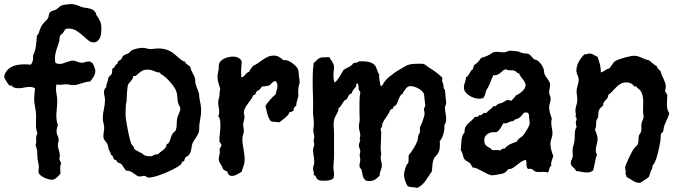

<svg xmlns="http://www.w3.org/2000/svg" viewBox="-20 -836 3339 943"><path d="M438 -627.9Q425.3 -627.9 412.8 -638.4Q400.4 -648.9 386 -661.9Q371.6 -674.8 354.7 -685.3Q337.9 -695.8 315.9 -695.8Q305.2 -695.8 301.3 -692.1Q297.4 -688.5 293 -680.2Q290 -673.3 283.2 -668.7Q276.4 -664.1 273.9 -657.2Q272.5 -651.9 272.5 -646Q272.5 -640.1 271 -633.8Q268.1 -623 264.4 -613Q260.7 -603 257.6 -592.8Q254.4 -582.5 252.2 -572Q250 -561.5 250 -549.8Q250 -543.9 250.5 -538.6Q251 -533.2 252 -527.8Q260.7 -522 272 -522Q280.8 -522 288.8 -524.4Q296.9 -526.9 304.9 -530Q313 -533.2 321.5 -535.6Q330.1 -538.1 338.9 -538.1Q349.6 -538.1 359.6 -533Q369.6 -527.8 380.9 -527.8Q390.1 -527.8 398.4 -531Q406.7 -534.2 416 -534.2Q424.3 -534.2 432.1 -527.8Q434.1 -526.9 437 -521.7Q439.9 -516.6 442.4 -510Q444.8 -503.4 446.5 -497.1Q448.2 -490.7 448.2 -487.8Q448.2 -472.7 439.9 -459.2Q431.6 -445.8 421.9 -435.1H419.9Q409.7 -435.1 399.7 -432.4Q389.6 -429.7 379.9 -426.5Q370.1 -423.3 360.4 -420.7Q350.6 -418 339.8 -418Q331.1 -418 322 -419.9Q313 -421.9 304.2 -421.9Q293 -421.9 281 -419.9Q269 -418 257.8 -421.9Q254.9 -413.1 254.9 -402.8Q254.9 -387.2 258.1 -371.3Q261.2 -355.5 261.2 -339.8Q261.2 -321.3 259 -303Q256.8 -284.7 256.8 -266.1Q256.8 -254.9 258.5 -243.7Q260.3 -232.4 264.2 -222.2Q261.7 -213.9 259.8 -206.1Q257.8 -198.2 257.8 -189Q257.8 -179.2 262.9 -169.9Q268.1 -160.6 268.1 -149.9Q268.1 -143.1 266.1 -137Q264.2 -130.9 264.2 -125Q264.2 -111.3 269 -98.4Q273.9 -85.4 273.9 -71.8Q273.9 -64.5 271 -57.1Q273.4 -51.8 275.1 -45.7Q276.9 -39.6 280.8 -35.2Q274.9 -21.5 275.9 -9Q276.9 3.4 276.9 17.1Q272.9 21 268.6 26.1Q264.2 31.2 258.8 35.9Q253.4 40.5 247.6 43.7Q241.7 46.9 235.8 46.9Q228.5 46.9 217.3 43.9Q206.1 41 195.3 35.6Q184.6 30.3 176.8 22.9Q168.9 15.6 168.9 6.8Q168.9 1.5 169.9 -4.2Q170.9 -9.8 170.9 -15.1Q170.9 -25.4 168.2 -35.9Q165.5 -46.4 164.1 -57.1Q163.1 -68.4 163.3 -79.6Q163.6 -90.8 161.1 -102.1Q160.2 -107.9 157.5 -113.8Q154.8 -119.6 154.8 -125Q154.8 -128.9 156.5 -131.6Q158.2 -134.3 158.2 -138.2Q158.2 -142.6 157.7 -147Q157.2 -151.4 157.2 -155.8Q157.2 -162.1 158.7 -168.5Q160.2 -174.8 164.1 -180.2Q156.2 -201.2 156.7 -223.1Q157.2 -245.1 157.2 -267.1Q157.2 -278.8 155.8 -289.3Q154.3 -299.8 152.6 -309.3Q150.9 -318.8 149.4 -327.9Q147.9 -336.9 147.9 -346.2Q147.9 -360.4 149.4 -374Q150.9 -387.7 151.9 -401.9Q141.1 -409.2 127 -409.2Q112.8 -409.2 98.9 -406Q85 -402.8 70.8 -402.8Q63.5 -402.8 56.2 -404.3Q48.8 -405.8 42 -409.2L39.1 -415Q36.6 -416 34.9 -415.5Q33.2 -415 30.8 -415Q26.9 -415 22.2 -420.4Q17.6 -425.8 13.4 -433.1Q9.3 -440.4 5.6 -447.3Q2 -454.1 0 -457Q2.9 -475.1 12.5 -487.3Q22 -499.5 35.4 -506.8Q48.8 -514.2 65.2 -517.1Q81.5 -520 98.1 -520Q105.5 -520 113.5 -519.8Q121.6 -519.5 128.9 -518.1Q133.8 -520.5 136.7 -526.1Q139.6 -531.7 141.1 -538.6Q142.6 -545.4 142.6 -552.2Q142.6 -559.1 142.1 -564Q153.3 -585 156.5 -610.8Q159.7 -636.7 161.1 -660.2Q168 -667 170.9 -675.5Q173.8 -684.1 176.8 -692.9Q181.6 -706.1 187.3 -713.9Q192.9 -721.7 198 -727.1Q203.1 -732.4 207.8 -736.8Q212.4 -741.2 215.8 -747.1Q217.8 -750.5 218.5 -754.6Q219.2 -758.8 220 -762.7Q220.7 -766.6 221.9 -770Q223.1 -773.4 226.1 -775.9Q231.9 -782.2 240 -783.7Q248 -785.2 254.9 -789.1Q261.2 -792.5 264.9 -795.9Q268.6 -799.3 271.7 -802.2Q274.9 -805.2 279.5 -807.6Q284.2 -810.1 293 -812Q302.7 -813.5 311.8 -814.7Q320.8 -815.9 330.1 -815.9Q338.9 -815.9 346.7 -814Q354.5 -812 362.1 -809.1Q369.6 -806.2 377.2 -803.2Q384.8 -800.3 393.1 -798.8Q400.4 -797.9 408.2 -796.6Q416 -795.4 423.3 -793.2Q430.7 -791 437 -787.1Q443.4 -783.2 448.2 -775.9Q451.2 -772.9 451.7 -768.3Q452.1 -763.7 455.1 -759.8Q466.3 -744.1 472.2 -730.5Q478 -716.8 478 -695.8Q478 -685.5 476.8 -673.6Q475.6 -661.6 471.4 -651.4Q467.3 -641.1 459.5 -634.5Q451.7 -627.9 438 -627.9Z M967.8 -294.9Q967.8 -276.9 965.1 -262Q962.4 -247.1 960 -230Q958.5 -219.2 958.7 -209Q959 -198.7 956.5 -188Q954.1 -179.7 949.7 -172.1Q945.3 -164.6 940.4 -157.2Q935.5 -149.9 930.9 -142.3Q926.3 -134.8 923.8 -127Q921.9 -120.6 921.1 -113.8Q920.4 -106.9 918.9 -100.1Q917.5 -93.3 915 -86.9Q912.6 -80.6 907.7 -75.2Q904.8 -71.3 900.1 -69.1Q895.5 -66.9 891.6 -63Q887.7 -58.6 886.7 -53Q885.7 -47.4 882.8 -43H876Q873.5 -40.5 873 -37.1Q872.6 -33.7 869.6 -29.8Q863.8 -23.9 852.1 -16.6Q840.3 -9.3 825.7 -2Q811 5.4 794.4 12.2Q777.8 19 762.5 24.4Q747.1 29.8 733.6 33Q720.2 36.1 711.9 36.1Q705.6 36.1 702.9 34.9Q700.2 33.7 698.7 32Q697.3 30.3 695.8 29.1Q694.3 27.8 689.9 27.8Q683.6 27.8 677.7 29.3Q671.9 30.8 666 30.8Q658.2 30.8 651.6 26.1Q645 21.5 637.7 16.1Q630.4 10.7 621.1 6.1Q611.8 1.5 598.6 2Q596.7 -0.5 593.5 -5.1Q590.3 -9.8 587.2 -14.6Q584 -19.5 580.8 -23.7Q577.6 -27.8 575.7 -29.8Q571.8 -33.7 566.7 -34.9Q561.5 -36.1 556.6 -40Q554.2 -41.5 553.5 -44.4Q552.7 -47.4 549.8 -49.8Q547.4 -51.3 544.9 -51Q542.5 -50.8 541 -53.2Q539.1 -54.7 537.8 -58.1Q536.6 -61.5 535.2 -65.2Q533.7 -68.8 531.5 -71.8Q529.3 -74.7 524.9 -75.2Q524.9 -82.5 521 -88.6Q517.1 -94.7 514.6 -101.1Q512.2 -107.9 511.5 -114.5Q510.7 -121.1 507.8 -127Q505.4 -132.8 502 -137.2Q498.5 -141.6 495.4 -145.5Q492.2 -149.4 490 -154.5Q487.8 -159.7 487.8 -167Q487.8 -177.7 489.7 -188Q491.7 -198.2 491.7 -209Q491.7 -220.2 488.3 -231.4Q484.9 -242.7 484.9 -254.9Q484.9 -277.8 490.2 -300Q495.6 -322.3 495.6 -345.2Q495.6 -355 493.2 -364Q490.7 -373 490.7 -382.8Q490.7 -389.6 493.2 -396.5Q495.6 -403.3 502 -408.2Q502.9 -409.7 502.4 -411.6Q502 -413.6 502 -415Q502 -416.5 503.4 -420.9Q504.9 -425.3 506.6 -430.4Q508.3 -435.5 509.8 -440.9Q511.2 -446.3 511.7 -449.2Q512.2 -454.1 513.9 -457Q515.6 -460 518.3 -462.2Q521 -464.4 523.4 -466.6Q525.9 -468.8 527.8 -472.2Q531.7 -479 530.8 -486.6Q529.8 -494.1 533.7 -501L541 -503.9Q544.4 -511.7 546.4 -514.6Q548.3 -517.6 549.8 -518.8Q551.3 -520 552.7 -520.5Q554.2 -521 556.6 -523.9Q558.1 -525.4 558.1 -528.1Q558.1 -530.8 559.6 -533.2Q562 -537.1 567.4 -539.6Q572.8 -542 575.7 -545.9Q578.6 -549.8 580.3 -554.4Q582 -559.1 585.9 -562Q590.3 -566.4 598.1 -568.8Q606 -571.3 611.8 -575.2Q617.2 -579.1 620.8 -583.7Q624.5 -588.4 630.9 -590.8Q634.3 -592.3 640.6 -594.2Q647 -596.2 654.1 -597.7Q661.1 -599.1 667.5 -600.1Q673.8 -601.1 677.7 -601.1Q689 -601.1 699.5 -598.1Q710 -595.2 720.7 -595.2Q730 -595.2 738.3 -596.7Q746.6 -598.1 754.9 -598.1Q775.9 -598.1 791.3 -594Q806.6 -589.8 818.1 -583.3Q829.6 -576.7 838.6 -568.8Q847.7 -561 855.5 -554Q863.3 -546.9 871.1 -541Q878.9 -535.2 888.7 -533.2Q891.6 -523.9 899.7 -519Q907.7 -514.2 914.6 -507.8Q915.5 -500 918.5 -493.2Q921.4 -486.3 924.8 -479.7Q928.2 -473.1 931.6 -466.8Q935.1 -460.4 937 -453.1Q939.5 -445.3 939 -438Q938.5 -430.7 940.9 -423.8Q943.8 -412.1 948.7 -401.1Q953.6 -390.1 956.5 -378.9Q958.5 -371.6 958.5 -364.3Q958.5 -356.9 960 -350.1Q962.9 -335 965.3 -322.8Q967.8 -310.5 967.8 -294.9ZM865.7 -300.8Q865.7 -307.6 862.5 -312.7Q859.4 -317.9 856.9 -324.2Q851.6 -338.4 851.3 -354.2Q851.1 -370.1 846.7 -384.8Q843.8 -395 835 -408.2Q826.2 -421.4 814.9 -434.1Q803.7 -446.8 791.7 -457.3Q779.8 -467.8 770 -472.2L765.6 -479Q762.7 -480.5 758.3 -480.5Q753.9 -480.5 750 -481.9Q738.8 -485.8 728.5 -490Q718.3 -494.1 705.6 -494.1Q689 -494.1 679.7 -489Q670.4 -483.9 663.6 -477.8Q656.7 -471.7 650.4 -466.6Q644 -461.4 633.8 -461.9Q633.8 -454.1 630.6 -448.5Q627.4 -442.9 623 -438Q618.7 -433.1 614.3 -428.2Q609.9 -423.3 607.9 -417Q606.9 -413.1 605.7 -402.3Q604.5 -391.6 603.5 -378.7Q602.5 -365.7 602.1 -354Q601.6 -342.3 601.6 -336.9Q601.6 -334.5 600.6 -332Q599.6 -329.6 598.6 -327.1Q597.7 -313 597.2 -298.6Q596.7 -284.2 596.7 -270Q596.7 -264.6 598.1 -253.7Q599.6 -242.7 602.1 -228.8Q604.5 -214.8 607.4 -199.5Q610.4 -184.1 613.5 -170.4Q616.7 -156.7 619.6 -145.8Q622.6 -134.8 625 -129.9Q627.4 -124.5 630.9 -121.6Q634.3 -118.7 636.7 -113.8Q638.2 -111.3 638.2 -108.9Q638.2 -106.4 640.6 -104Q645.5 -98.6 652.6 -95.7Q659.7 -92.8 666 -87.9Q673.8 -85.9 677.2 -82.8Q680.7 -79.6 684.8 -76.4Q689 -73.2 696 -71Q703.1 -68.8 718.8 -68.8Q726.6 -68.8 728.8 -70.8Q731 -72.8 736.8 -75.2Q742.2 -77.6 747.6 -77.6Q752.9 -77.6 756.8 -79.1Q765.1 -87.9 776.6 -95.7Q788.1 -103.5 794.9 -113.8Q797.4 -117.2 796.9 -120.6Q796.4 -124 798.8 -127Q800.3 -129.4 803.2 -129.9Q806.2 -130.4 807.6 -132.8Q814.5 -142.6 817.6 -155.5Q820.8 -168.5 827.6 -179.2Q830.6 -184.6 835.9 -188.2Q841.3 -191.9 843.8 -198.2Q845.7 -203.6 846.7 -210.4Q847.7 -217.3 847.9 -224.6Q848.1 -231.9 848.4 -239.3Q848.6 -246.6 849.6 -252.9Q850.6 -258.3 853.3 -264.9Q856 -271.5 858.6 -278.1Q861.3 -284.7 863.5 -290.8Q865.7 -296.9 865.7 -300.8Z M1451.7 -435.1Q1451.7 -425.8 1448.5 -417Q1445.3 -408.2 1445.3 -398.9Q1444.3 -391.6 1444.8 -384Q1445.3 -376.5 1445.3 -369.1Q1445.3 -363.3 1443.4 -356Q1441.4 -348.6 1439.2 -341.6Q1437 -334.5 1435.8 -328.4Q1434.6 -322.3 1435.5 -317.9Q1428.7 -312.5 1425 -307.4Q1421.4 -302.2 1422.4 -293Q1416.5 -290.5 1413.3 -287.8Q1410.2 -285.2 1403.3 -286.1Q1399.4 -277.3 1393.6 -270.5Q1387.7 -263.7 1380.6 -257.8Q1373.5 -252 1366 -246.3Q1358.4 -240.7 1351.6 -234.9Q1340.8 -237.3 1330.6 -237.3Q1320.3 -237.3 1309.6 -241.2Q1298.3 -256.3 1293.2 -276.6Q1288.1 -296.9 1283.7 -314.9Q1285.2 -318.8 1291.5 -327.4Q1297.9 -335.9 1305.9 -345.2Q1314 -354.5 1321.3 -361.8Q1328.6 -369.1 1332.5 -370.1Q1335 -381.3 1338.9 -392.1Q1342.8 -402.8 1342.8 -415Q1342.8 -429.2 1332.5 -438Q1321.3 -435.5 1314.9 -428Q1308.6 -420.4 1300.3 -415Q1292 -415 1285.6 -413.1Q1279.3 -411.1 1271.5 -412.1Q1266.6 -411.1 1264.2 -408Q1261.7 -404.8 1259.3 -401.4Q1256.8 -397.9 1252.9 -394.5Q1249 -391.1 1241.7 -389.2Q1241.2 -388.2 1240 -385.7Q1238.8 -383.3 1237.1 -380.4Q1235.4 -377.4 1234.1 -374.5Q1232.9 -371.6 1232.4 -370.1H1225.6Q1221.7 -364.7 1219.5 -358.9Q1217.3 -353 1212.4 -347.2Q1208 -340.8 1202.1 -333.3Q1196.3 -325.7 1190.7 -317.4Q1185.1 -309.1 1181.4 -300.5Q1177.7 -292 1177.7 -283.2Q1177.7 -277.8 1179.2 -273.2Q1180.7 -268.6 1180.7 -264.2Q1180.7 -253.4 1177.5 -242.9Q1174.3 -232.4 1174.3 -222.2Q1174.3 -215.3 1176 -208.5Q1177.7 -201.7 1177.7 -194.8Q1177.7 -184.6 1174.1 -174.8Q1170.4 -165 1170.4 -153.8Q1170.4 -141.1 1172.1 -128.7Q1173.8 -116.2 1176 -103.5Q1178.2 -90.8 1179.9 -77.9Q1181.6 -64.9 1181.6 -51.8Q1181.6 -35.2 1176.5 -22Q1171.4 -8.8 1167.5 6.8Q1157.7 13.7 1144.3 20.8Q1130.9 27.8 1118.7 27.8Q1108.9 27.8 1103.5 22Q1098.1 16.1 1096.7 6.8Q1084.5 2.4 1074.7 -5.9Q1074.2 -12.2 1071 -17.6Q1067.9 -22.9 1064.2 -28.3Q1060.5 -33.7 1057.6 -39.8Q1054.7 -45.9 1054.7 -54.2Q1054.7 -63 1057.1 -72Q1059.6 -81.1 1059.6 -90.8Q1059.6 -94.2 1059.1 -96.9Q1058.6 -99.6 1058.6 -102.1Q1058.6 -105.5 1060.1 -107.9Q1061.5 -110.4 1063 -112.5Q1064.5 -114.7 1065.9 -117.2Q1067.4 -119.6 1067.4 -124Q1067.4 -127 1065.9 -129.2Q1064.5 -131.3 1062.5 -133.5Q1060.5 -135.7 1059.1 -138.4Q1057.6 -141.1 1057.6 -145Q1057.6 -164.6 1060.1 -183.3Q1062.5 -202.1 1062.5 -222.2Q1062.5 -233.9 1060.8 -245.6Q1059.1 -257.3 1051.8 -267.1Q1054.7 -271 1055.7 -275.6Q1056.6 -280.3 1056.6 -285.2Q1056.6 -296.9 1054.2 -308.8Q1051.8 -320.8 1051.8 -333Q1051.8 -344.2 1055.2 -354Q1058.6 -363.8 1058.6 -380.9Q1058.6 -385.7 1060.1 -390.1Q1061.5 -394.5 1061.5 -398.9Q1061.5 -400.9 1059.6 -406.7Q1057.6 -412.6 1054.9 -420.9Q1052.2 -429.2 1050.3 -439.2Q1048.3 -449.2 1048.3 -460Q1048.3 -470.7 1051.5 -482.7Q1054.7 -494.6 1054.7 -512.2Q1054.7 -524.4 1061.8 -533.2Q1068.8 -542 1079.6 -547.4Q1090.3 -552.7 1102.3 -555.4Q1114.3 -558.1 1124.5 -558.1Q1138.2 -558.1 1149.9 -552.5Q1161.6 -546.9 1167.5 -534.2Q1166.5 -519 1165 -503.7Q1163.6 -488.3 1164.6 -473.1V-457Q1171.9 -457 1176.5 -460.7Q1181.2 -464.4 1184.8 -469Q1188.5 -473.6 1192.6 -477.8Q1196.8 -481.9 1203.6 -482.9Q1206.5 -491.2 1211.9 -498.3Q1217.3 -505.4 1222.7 -512.2Q1236.3 -518.1 1248 -526.6Q1259.8 -535.2 1271.5 -543.2Q1283.2 -551.3 1296.1 -557.1Q1309.1 -563 1325.7 -563Q1339.4 -563 1350.3 -556.6Q1361.3 -550.3 1370.6 -541H1375.5Q1389.6 -541 1402.3 -534.4Q1415 -527.8 1425.3 -518.1Q1434.6 -509.8 1439 -503.7Q1443.4 -497.6 1445.1 -491.2Q1446.8 -484.9 1447 -476.8Q1447.3 -468.8 1448.7 -457Q1449.7 -451.2 1450.7 -445.8Q1451.7 -440.4 1451.7 -435.1Z M2171.4 -252Q2171.4 -243.7 2169.7 -236.3Q2168 -229 2162.6 -222.2V-210.9Q2162.6 -192.9 2156.7 -174.6Q2150.9 -156.2 2139.6 -142.1Q2140.6 -137.7 2140.6 -133.3Q2140.6 -128.9 2140.6 -125Q2140.6 -106.9 2137.2 -96.7Q2133.8 -86.4 2128.9 -79.8Q2124 -73.2 2118.9 -68.1Q2113.8 -63 2110.4 -55.2Q2104.5 -41 2103.8 -24.7Q2103 -8.3 2100.6 6.8Q2092.3 17.6 2085.2 29.3Q2078.1 41 2070.1 52Q2062 63 2052.2 72Q2042.5 81.1 2029.3 86.9Q2023.9 85 2017.8 84.5Q2011.7 84 2005.1 83.5Q1998.5 83 1992.4 81.8Q1986.3 80.6 1981.4 77.1Q1974.1 64.5 1969.2 50.3Q1964.4 36.1 1964.4 21Q1964.4 16.6 1965.8 9.5Q1967.3 2.4 1969.5 -5.1Q1971.7 -12.7 1974.1 -19.3Q1976.6 -25.9 1978.5 -28.8Q1980 -31.2 1981.7 -31.5Q1983.4 -31.7 1984.4 -35.2Q1985.8 -38.6 1986.3 -43.7Q1986.8 -48.8 1986.8 -54.2Q1986.8 -59.6 1986.8 -64.7Q1986.8 -69.8 1987.3 -74.2Q1991.7 -78.6 1998.3 -87.6Q2004.9 -96.7 2011 -106.9Q2017.1 -117.2 2022.2 -126.7Q2027.3 -136.2 2029.3 -142.1Q2031.2 -147 2032 -152.8Q2032.7 -158.7 2033.4 -164.1Q2034.2 -169.4 2036.1 -174.6Q2038.1 -179.7 2042.5 -184.1V-212.9Q2043.9 -213.4 2046.1 -217.8Q2048.3 -222.2 2051 -228.5Q2053.7 -234.9 2056.2 -242.7Q2058.6 -250.5 2060.8 -257.3Q2063 -264.2 2064.2 -269.5Q2065.4 -274.9 2065.4 -276.9Q2065.4 -283.2 2064 -288.6Q2062.5 -293.9 2062.5 -299.8Q2062.5 -305.2 2065.4 -309.3Q2068.4 -313.5 2068.4 -318.8Q2068.4 -320.8 2067.4 -329.3Q2066.4 -337.9 2065.4 -347.7Q2064.5 -357.4 2063.5 -365.2Q2062.5 -373 2062.5 -374Q2059.1 -382.8 2051.3 -389.9Q2043.5 -397 2033.7 -402.1Q2023.9 -407.2 2013.7 -410.2Q2003.4 -413.1 1994.6 -413.1Q1988.3 -413.1 1983.2 -409.7Q1978 -406.2 1973.6 -401.1Q1969.2 -396 1965.6 -390.1Q1961.9 -384.3 1958.5 -379.9V-374H1952.6Q1946.3 -366.7 1942.6 -359.4Q1939 -352.1 1936.5 -345.5Q1934.1 -338.9 1931.9 -332.8Q1929.7 -326.7 1926.3 -321.8Q1923.8 -318.8 1918.7 -315.9Q1913.6 -313 1910.6 -310.1V-303.2Q1907.2 -300.8 1903.8 -300.3Q1900.4 -299.8 1897.5 -296.9L1891.6 -284.2Q1883.8 -270 1874 -256.6Q1864.3 -243.2 1858.4 -229Q1856.9 -225.1 1857.4 -220.9Q1857.9 -216.8 1855.5 -212.9Q1854 -209 1851.8 -207.3Q1849.6 -205.6 1849.6 -201.2Q1849.6 -196.3 1851.1 -192.4Q1852.5 -188.5 1852.5 -184.1Q1852.5 -165.5 1851.1 -146.5Q1849.6 -127.4 1849.6 -108.9Q1849.6 -100.6 1851.1 -92.5Q1852.5 -84.5 1852.5 -77.1Q1849.6 -71.3 1849.6 -64Q1849.6 -54.2 1852.5 -43.9Q1855.5 -33.7 1855.5 -22.9Q1855.5 -16.6 1853.5 -10.5Q1851.6 -4.4 1849.6 1.5Q1847.7 7.3 1845.9 13.4Q1844.2 19.5 1845.2 25.9Q1833.5 38.1 1822.3 45.7Q1811 53.2 1792.5 53.2Q1788.6 53.2 1785.4 52.5Q1782.2 51.8 1778.3 51.8Q1770.5 46.4 1766.8 39.8Q1763.2 33.2 1761.5 26.1Q1759.8 19 1758.8 11.7Q1757.8 4.4 1755.4 -2.9Q1754.4 -4.9 1752.9 -6.3Q1751.5 -7.8 1749.8 -9.5Q1748 -11.2 1746.8 -14.2Q1745.6 -17.1 1745.6 -22.9Q1745.6 -30.8 1747.6 -37.6Q1749.5 -44.4 1749.5 -51.8Q1749.5 -57.1 1748 -62.5Q1746.6 -67.9 1746.6 -74.2Q1746.6 -78.6 1748 -83Q1749.5 -87.4 1749.5 -91.8Q1749.5 -99.6 1746.1 -106.9Q1742.7 -114.3 1742.7 -122.1Q1742.7 -129.4 1745.4 -135.3Q1748 -141.1 1749.5 -147.9Q1746.6 -150.9 1746.6 -154.8Q1746.6 -158.7 1748 -162.6Q1749.5 -166.5 1749.5 -170.9Q1749.5 -181.6 1746.1 -192.1Q1742.7 -202.6 1742.7 -213.9Q1742.7 -223.1 1744.6 -232.4Q1746.6 -241.7 1746.6 -251Q1745.6 -264.6 1745.6 -278.1Q1745.6 -291.5 1745.6 -305.2Q1745.6 -319.3 1745.6 -333Q1745.6 -346.7 1746.6 -360.8Q1746.6 -366.2 1748 -371.3Q1749.5 -376.5 1749.5 -381.8Q1749.5 -385.7 1747.3 -388.2Q1745.1 -390.6 1742.7 -393.1Q1740.2 -401.4 1741 -409.9Q1741.7 -418.5 1736.3 -425.8H1732.4Q1729.5 -425.8 1729.5 -420.7Q1729.5 -415.5 1729.5 -413.1Q1727.1 -408.2 1723.6 -404.3Q1720.2 -400.4 1717 -396.5Q1713.9 -392.6 1710.9 -387.9Q1708 -383.3 1707.5 -377Q1701.7 -376.5 1698 -373.3Q1694.3 -370.1 1691.9 -365.7Q1689.5 -361.3 1687.3 -356.4Q1685.1 -351.6 1681.6 -348.1Q1679.2 -345.7 1676.5 -345Q1673.8 -344.2 1671.4 -341.8Q1664.1 -333 1658.2 -322.3Q1652.3 -311.5 1642.6 -303.2Q1642.6 -295.4 1639.6 -288.3Q1636.7 -281.2 1632.8 -274.2Q1628.9 -267.1 1625.2 -260Q1621.6 -252.9 1620.6 -245.1Q1617.2 -229.5 1618.9 -212.6Q1620.6 -195.8 1620.6 -180.2V-71.8Q1620.6 -56.6 1619.1 -42Q1617.7 -27.3 1617.7 -13.2Q1617.7 -3.9 1619.1 4.4Q1620.6 12.7 1620.6 22Q1620.6 30.3 1617.7 39.1Q1609.4 47.4 1595.5 49.6Q1581.5 51.8 1570.3 51.8Q1552.2 51.8 1545.4 48.3Q1538.6 44.9 1535.6 40.3Q1532.7 35.6 1530.8 30.8Q1528.8 25.9 1520.5 22.9Q1520.5 21.5 1521 19.5Q1521.5 17.6 1521.5 16.1Q1521.5 9.8 1519.5 4.4Q1517.6 -1 1517.6 -6.8Q1517.6 -16.1 1520.5 -23.4Q1523.4 -30.8 1523.4 -40Q1523.4 -55.2 1520.5 -70.1Q1517.6 -85 1517.6 -100.1Q1517.6 -107.4 1520.5 -114Q1523.4 -120.6 1523.4 -127.9Q1523.4 -132.3 1522 -136.5Q1520.5 -140.6 1520.5 -145Q1520.5 -149.4 1522 -153.8Q1523.4 -158.2 1523.4 -162.1Q1523.4 -170.9 1521 -179Q1518.6 -187 1518.6 -195.8Q1518.6 -203.6 1520 -210.9Q1521.5 -218.3 1521.5 -226.1Q1521.5 -244.1 1519 -261.5Q1516.6 -278.8 1517.6 -296.9Q1518.6 -333.5 1517.1 -369.1Q1515.6 -404.8 1515.6 -440.9Q1515.6 -462.4 1516.6 -483.6Q1517.6 -504.9 1520.5 -525.9Q1532.2 -536.6 1538.1 -542.5Q1543.9 -548.3 1549.8 -551Q1555.7 -553.7 1564.2 -554.2Q1572.8 -554.7 1590.3 -555.2H1597.7Q1600.6 -549.3 1604.5 -543.7Q1608.4 -538.1 1612.1 -532.2Q1615.7 -526.4 1618.2 -520.3Q1620.6 -514.2 1620.6 -506.8Q1620.6 -498 1619.1 -489Q1617.7 -480 1617.7 -471.2Q1617.7 -461.4 1618.4 -451.2Q1619.1 -440.9 1623.5 -432.1H1625.5Q1627.4 -432.1 1633.8 -439.9Q1640.1 -447.8 1646.7 -458Q1653.3 -468.3 1658.9 -477.8Q1664.6 -487.3 1665.5 -490.2Q1668.5 -493.7 1673.8 -496.6Q1679.2 -499.5 1685.3 -502.7Q1691.4 -505.9 1697.3 -509Q1703.1 -512.2 1707.5 -516.1Q1710 -518.6 1711.7 -521Q1713.4 -523.4 1716.3 -525.9Q1719.7 -527.3 1723.4 -527.6Q1727.1 -527.8 1730.5 -528.3Q1733.9 -528.8 1737.1 -530.3Q1740.2 -531.7 1742.7 -535.2Q1752.9 -534.7 1763.4 -534.7Q1773.9 -534.7 1784.2 -533.2Q1794.4 -531.7 1803.7 -527.8Q1813 -523.9 1820.3 -516.1Q1824.7 -511.7 1827.1 -505.9Q1829.6 -500 1831.5 -493.9Q1833.5 -487.8 1835.9 -481.9Q1838.4 -476.1 1842.3 -471.2V-459Q1842.3 -446.8 1845.2 -435.5Q1848.1 -424.3 1849.6 -413.1Q1854 -413.6 1856.7 -416Q1859.4 -418.5 1861.1 -421.9Q1862.8 -425.3 1864.5 -429Q1866.2 -432.6 1868.7 -435.1Q1879.4 -448.7 1892.1 -459.2Q1904.8 -469.7 1918.2 -479Q1931.6 -488.3 1946 -496.3Q1960.4 -504.4 1974.6 -513.2Q1981.9 -517.1 1991.5 -519.3Q2001 -521.5 2011.2 -522.2Q2021.5 -522.9 2031.2 -522.9Q2041 -522.9 2049.3 -522.9Q2056.6 -522.9 2061 -521.5Q2065.4 -520 2068.8 -517.8Q2072.3 -515.6 2075.7 -512.5Q2079.1 -509.3 2084.5 -505.9Q2097.7 -497.6 2105.5 -492.4Q2113.3 -487.3 2119.6 -482.7Q2126 -478 2133.3 -471.7Q2140.6 -465.3 2152.3 -455.1Q2152.3 -451.2 2151.9 -447.5Q2151.4 -443.8 2151.4 -439.9Q2151.4 -436 2152.6 -433.3Q2153.8 -430.7 2155 -427.7Q2156.2 -424.8 2157.5 -420.2Q2158.7 -415.5 2158.7 -407.2Q2158.7 -404.3 2159.4 -402.6Q2160.2 -400.9 2161.4 -399.7Q2162.6 -398.4 2163.6 -397Q2164.6 -395.5 2165.5 -393.1L2171.4 -332Q2171.4 -325.2 2168.5 -319.1Q2165.5 -313 2165.5 -306.2Q2165.5 -292.5 2168.5 -279.1Q2171.4 -265.6 2171.4 -252Z M2697.3 -69.8Q2695.8 -62.5 2693.6 -57.4Q2691.4 -52.2 2689.7 -47.1Q2688 -42 2687.3 -36.1Q2686.5 -30.3 2687.5 -22Q2683.1 -19.5 2681.2 -15.4Q2679.2 -11.2 2678 -6.6Q2676.8 -2 2675.5 2.9Q2674.3 7.8 2671.4 11.2Q2660.6 7.8 2649.9 8.3Q2639.2 8.8 2628.4 8.8Q2617.2 8.8 2611.3 7.1Q2605.5 5.4 2597.2 -2Q2591.3 -7.8 2585.7 -6.8Q2580.1 -5.9 2575.4 -6.3Q2570.8 -6.8 2568.1 -12.9Q2565.4 -19 2565.4 -38.1Q2565.4 -41 2564.9 -44.4Q2564.5 -47.9 2561.5 -50.8Q2548.8 -47.9 2538.1 -40.3Q2527.3 -32.7 2517.6 -24.7Q2507.8 -16.6 2498 -10.7Q2488.3 -4.9 2477.5 -5.9Q2472.2 -0.5 2467.3 4.9Q2462.4 10.3 2455.6 14.2Q2452.1 15.6 2444.1 17.6Q2436 19.5 2427.2 21Q2418.5 22.5 2410.2 23.7Q2401.9 24.9 2398.4 24.9Q2388.2 24.9 2374.5 18.3Q2360.8 11.7 2347.4 4.4Q2334 -2.9 2322.3 -8.5Q2310.5 -14.2 2303.2 -12.2Q2297.9 -16.6 2295.4 -23.2Q2293 -29.8 2287.6 -35.2Q2281.2 -40.5 2273.9 -43.9Q2266.6 -47.4 2261.2 -54.2Q2257.8 -59.1 2256.1 -64.7Q2254.4 -70.3 2252.7 -76.4Q2251 -82.5 2248.8 -88.4Q2246.6 -94.2 2242.2 -99.1Q2244.1 -107.4 2244.6 -119.6Q2245.1 -131.8 2246.3 -144.3Q2247.6 -156.7 2250.7 -167.5Q2253.9 -178.2 2261.2 -183.1V-187Q2261.2 -202.1 2266.1 -211.7Q2271 -221.2 2278.3 -228.8Q2285.6 -236.3 2294.4 -243.2Q2303.2 -250 2310.5 -259.8Q2314.9 -263.2 2319.8 -262.5Q2324.7 -261.7 2329.6 -264.2L2332.5 -270Q2335 -271 2336.9 -270.5Q2338.9 -270 2340.3 -270Q2342.8 -270 2345.2 -272Q2347.7 -273.9 2350.1 -276.1Q2352.5 -278.3 2355.2 -280.3Q2357.9 -282.2 2361.3 -282.2Q2362.8 -282.2 2364.7 -281.5Q2366.7 -280.8 2368.2 -279.8Q2371.6 -285.2 2376.2 -289.3Q2380.9 -293.5 2385.7 -297.4Q2390.6 -301.3 2395.3 -305.4Q2399.9 -309.6 2403.3 -314.9Q2405.3 -314 2409.2 -314Q2413.6 -314 2416 -316.2Q2418.5 -318.4 2421.1 -321Q2423.8 -323.7 2427.2 -325.9Q2430.7 -328.1 2437.5 -328.1Q2439 -328.1 2443.4 -330.1Q2447.8 -332 2452.6 -334.7Q2457.5 -337.4 2461.9 -340.1Q2466.3 -342.8 2468.3 -344.2L2473.6 -345.2Q2478 -345.2 2481.9 -343.5Q2485.8 -341.8 2490.2 -340.8Q2496.6 -347.2 2502.9 -353Q2509.3 -358.9 2513.2 -367.2Q2519.5 -369.1 2527.8 -374.5Q2536.1 -379.9 2543.7 -386.7Q2551.3 -393.6 2556.4 -401.6Q2561.5 -409.7 2561.5 -417Q2561.5 -424.8 2557.4 -432.1Q2553.2 -439.5 2547.9 -446.5Q2542.5 -453.6 2537.1 -460.9Q2531.7 -468.3 2529.3 -476.1H2527.3Q2521.5 -476.1 2516.8 -481.7Q2512.2 -487.3 2506.3 -488.8Q2501.5 -490.7 2496.1 -490.7Q2490.7 -490.7 2485.4 -490.7Q2480 -490.7 2474.9 -491.7Q2469.7 -492.7 2465.3 -496.1Q2455.6 -494.1 2449.7 -489Q2443.8 -483.9 2438 -478.5Q2432.1 -473.1 2424.3 -469.5Q2416.5 -465.8 2403.3 -466.8Q2394.5 -448.7 2387.5 -429.2Q2380.4 -409.7 2368.2 -393.1Q2365.2 -382.3 2362.5 -371.8Q2359.9 -361.3 2352.5 -354Q2342.8 -351.1 2332.5 -351.1Q2321.8 -351.1 2308.8 -355.2Q2295.9 -359.4 2284.7 -366.7Q2273.4 -374 2265.9 -384Q2258.3 -394 2258.3 -405.8Q2258.3 -418.5 2263.4 -430.9Q2268.6 -443.4 2268.6 -457Q2275.4 -459.5 2279.3 -464.8Q2283.2 -470.2 2286.4 -476.3Q2289.6 -482.4 2293.2 -487.8Q2296.9 -493.2 2303.2 -496.1V-500Q2303.2 -504.4 2305.7 -506.6Q2308.1 -508.8 2306.6 -515.1Q2329.1 -528.3 2342.3 -550.8Q2350.6 -554.7 2359.9 -557.1Q2369.1 -559.6 2377.4 -564Q2384.8 -566.9 2391.4 -572.3Q2397.9 -577.6 2406.2 -580.1Q2418.5 -582.5 2430.4 -580.8Q2442.4 -579.1 2453.6 -579.1Q2463.4 -579.1 2470.5 -583Q2477.5 -586.9 2487.3 -586.9Q2497.1 -586.9 2506.8 -585.7Q2516.6 -584.5 2526.4 -583Q2530.8 -582 2534.4 -579.8Q2538.1 -577.6 2542.5 -576.2Q2557.6 -573.2 2564.5 -573Q2571.3 -572.8 2576.2 -570.8Q2581.1 -568.8 2586.4 -563.2Q2591.8 -557.6 2603.5 -543.9H2605.5Q2611.8 -543.9 2618.7 -539.3Q2625.5 -534.7 2631.6 -528.1Q2637.7 -521.5 2642.1 -514.4Q2646.5 -507.3 2648.4 -502Q2651.4 -494.6 2651.9 -486.1Q2652.3 -477.5 2655.3 -470.2Q2658.2 -463.4 2662.6 -457.5Q2667 -451.7 2671.1 -445.8Q2675.3 -439.9 2678.5 -433.6Q2681.6 -427.2 2681.6 -419.9Q2681.6 -410.2 2679.4 -401.1Q2677.2 -392.1 2677.2 -382.8Q2677.2 -374.5 2680.9 -366.9Q2684.6 -359.4 2684.6 -351.1Q2684.6 -340.3 2680.9 -330.6Q2677.2 -320.8 2677.2 -310.1Q2677.2 -295.9 2680.9 -281.7Q2684.6 -267.6 2690.4 -253.9Q2687.5 -245.1 2687.5 -234.9Q2687.5 -220.7 2690.4 -207.3Q2693.4 -193.8 2693.4 -180.2Q2693.4 -173.3 2691.9 -167.5Q2690.4 -161.6 2688.5 -155.8Q2686.5 -149.9 2685.1 -144Q2683.6 -138.2 2683.6 -130.9Q2683.6 -115.2 2687.5 -100.1Q2691.4 -85 2697.3 -69.8ZM2581.5 -229Q2581.5 -238.3 2580.1 -246.6Q2578.6 -254.9 2578.6 -264.2Q2578.6 -274.4 2575.2 -279.3Q2571.8 -284.2 2561.5 -283.2H2555.2Q2548.3 -276.9 2542.7 -269.5Q2537.1 -262.2 2529.3 -256.8Q2522.5 -252.4 2514.2 -250.5Q2505.9 -248.5 2500.5 -241.2H2498.5Q2491.7 -241.2 2486.8 -239Q2481.9 -236.8 2477.1 -234.6Q2472.2 -232.4 2466.6 -231Q2460.9 -229.5 2452.6 -231Q2444.8 -218.8 2437.5 -205.8Q2430.2 -192.9 2416.5 -186L2408.2 -187Q2399.4 -187.5 2390.4 -185.1Q2381.3 -182.6 2374.3 -177.7Q2367.2 -172.9 2362.8 -165.5Q2358.4 -158.2 2358.4 -147.9Q2358.4 -134.8 2362.3 -128.2Q2366.2 -121.6 2372.1 -117.4Q2377.9 -113.3 2384.8 -109.9Q2391.6 -106.4 2397.5 -99.1Q2402.8 -98.1 2408.7 -98.6Q2414.6 -99.1 2420.4 -99.1Q2424.3 -99.1 2428.5 -98.9Q2432.6 -98.6 2435.5 -96.2Q2441.4 -101.6 2445.3 -104.2Q2449.2 -106.9 2458.5 -106Q2469.7 -120.1 2486.3 -127.9Q2502.9 -135.7 2519.5 -141.1Q2520.5 -146.5 2524.2 -150.4Q2527.8 -154.3 2532.2 -157.5Q2536.6 -160.6 2541 -163.3Q2545.4 -166 2548.3 -169.9Q2551.3 -172.9 2556.9 -181.2Q2562.5 -189.5 2568.1 -199Q2573.7 -208.5 2577.6 -216.8Q2581.5 -225.1 2581.5 -229Z M3267.1 -279.8Q3264.6 -269 3260 -258.8Q3255.4 -248.5 3250.7 -238.3Q3246.1 -228 3242.4 -217.5Q3238.8 -207 3238.3 -195.8Q3237.3 -189.5 3235.4 -187.7Q3233.4 -186 3231 -184.1Q3228.5 -182.1 3226.8 -178.2Q3225.1 -174.3 3225.1 -164.1Q3225.1 -157.7 3223.6 -146Q3222.2 -134.3 3219.2 -119.9Q3216.3 -105.5 3212.6 -90.1Q3209 -74.7 3204.6 -61.3Q3200.2 -47.9 3195.6 -38.1Q3190.9 -28.3 3186 -24.9Q3184.6 -21 3184.3 -16.8Q3184.1 -12.7 3183.1 -8.8Q3182.1 -4.9 3179.9 -2Q3177.7 1 3176.3 3.9Q3171.9 16.6 3170.7 22.2Q3169.4 27.8 3167.7 31Q3166 34.2 3161.1 37.6Q3156.2 41 3144 48.8Q3139.6 52.7 3132.3 57.4Q3125 62 3119.1 62Q3110.4 62 3102.5 58.8Q3094.7 55.7 3087.4 51Q3080.1 46.4 3072.5 41.5Q3064.9 36.6 3057.1 33.2V30.8Q3057.1 26.9 3054.2 22.5Q3051.3 18.1 3051.3 14.2L3054.2 11.2Q3053.2 4.9 3051.8 -1Q3050.3 -6.8 3050.3 -13.2Q3050.3 -17.6 3055.7 -31Q3061 -44.4 3068.4 -59.6Q3075.7 -74.7 3082.8 -88.1Q3089.8 -101.6 3093.3 -106Q3097.7 -111.8 3103.5 -116.5Q3109.4 -121.1 3112.3 -127.9Q3116.2 -137.7 3116 -148.9Q3115.7 -160.2 3118.2 -169.9Q3119.6 -175.3 3123 -179.4Q3126.5 -183.6 3128.4 -189Q3131.3 -199.7 3130.1 -210.4Q3128.9 -221.2 3131.3 -231Q3132.8 -238.8 3137 -247.1Q3141.1 -255.4 3141.1 -263.2Q3141.1 -270 3139.6 -276.1Q3138.2 -282.2 3138.2 -289.1Q3138.2 -301.3 3138.7 -312.5Q3139.2 -323.7 3139.2 -335Q3139.2 -356.9 3133.5 -375.2Q3127.9 -393.6 3109.4 -404.8L3105 -412.1Q3103.5 -413.1 3102.1 -412.1Q3100.6 -411.1 3098.1 -411.1Q3095.2 -411.1 3093 -414.3Q3090.8 -417.5 3086.7 -421.1Q3082.5 -424.8 3075.4 -428Q3068.4 -431.2 3056.2 -431.2Q3040 -431.2 3028.6 -424.6Q3017.1 -418 3007.3 -408.4Q2997.6 -398.9 2988.3 -388.4Q2979 -377.9 2967.3 -370.1Q2967.8 -362.8 2965.3 -357.9Q2962.9 -353 2959.2 -348.9Q2955.6 -344.7 2951.4 -340.6Q2947.3 -336.4 2944.3 -331.1Q2942.9 -328.1 2942.9 -324.5Q2942.9 -320.8 2941.4 -317.9Q2937.5 -312 2931.4 -307.9Q2925.3 -303.7 2922.4 -295.9Q2918.9 -288.6 2918.9 -280Q2918.9 -271.5 2918 -264.2Q2918 -260.3 2916.7 -257.8Q2915.5 -255.4 2914.1 -253.2Q2912.6 -251 2911.1 -249Q2909.7 -247.1 2909.2 -244.1Q2907.7 -232.9 2907.7 -221.7Q2907.7 -210.4 2902.3 -199.2Q2906.2 -188 2910.6 -177Q2915 -166 2915 -153.8Q2915 -139.6 2910.6 -126Q2906.2 -112.3 2906.2 -98.1Q2906.2 -85.9 2912.1 -77.1Q2905.3 -58.1 2901.9 -38.3Q2898.4 -18.6 2893.1 1Q2887.2 6.3 2879.4 8.8Q2871.6 11.2 2864.3 11.2Q2850.1 11.2 2836.4 8.1Q2822.8 4.9 2809.1 3.9Q2807.6 -2 2803.5 -6.1Q2799.3 -10.3 2794.7 -14.2Q2790 -18.1 2786.6 -23.2Q2783.2 -28.3 2783.2 -36.1Q2783.2 -43 2787.4 -51.3Q2791.5 -59.6 2793 -66.9Q2793.9 -73.7 2793 -81.1Q2792 -88.4 2792 -96.2Q2792 -109.4 2796.6 -123Q2801.3 -136.7 2802.2 -150.9Q2802.7 -158.2 2802.7 -166.3Q2802.7 -174.3 2803.2 -182.4Q2803.7 -190.4 2805.4 -198.2Q2807.1 -206.1 2812 -211.9Q2810.5 -217.3 2809.3 -222.9Q2808.1 -228.5 2808.1 -233.9Q2808.1 -239.3 2810.1 -243.9Q2812 -248.5 2812 -252.9Q2812 -257.3 2809.1 -260Q2806.2 -262.7 2806.2 -267.1L2809.1 -270Q2808.1 -275.9 2807.1 -281.5Q2806.2 -287.1 2806.2 -293Q2806.2 -306.6 2810.8 -319.1Q2815.4 -331.5 2815.4 -345.2Q2815.4 -356.4 2813.7 -366.9Q2812 -377.4 2812 -388.2Q2812 -395.5 2813.7 -402.6Q2815.4 -409.7 2817.1 -416.5Q2818.8 -423.3 2820.6 -430.4Q2822.3 -437.5 2822.3 -444.8Q2822.3 -450.7 2820.6 -456.1Q2818.8 -461.4 2816.7 -466.8Q2814.5 -472.2 2812.7 -477.5Q2811 -482.9 2811 -488.8Q2811 -512.2 2822.8 -533.2Q2834.5 -554.2 2851.1 -569.8Q2852.1 -569.8 2853 -569.3Q2854 -568.8 2855 -568.8Q2860.4 -568.8 2864.5 -571Q2868.7 -573.2 2873 -573.2Q2885.7 -573.2 2895.3 -567.1Q2904.8 -561 2915 -557.1Q2921.9 -538.6 2926.5 -519.5Q2931.2 -500.5 2931.2 -480Q2936.5 -481.4 2941.2 -484.1Q2945.8 -486.8 2950.4 -489.7Q2955.1 -492.7 2959.7 -495.4Q2964.4 -498 2970.2 -499Q2975.1 -502.4 2978.5 -507.1Q2981.9 -511.7 2985.1 -516.6Q2988.3 -521.5 2991.5 -526.1Q2994.6 -530.8 2999 -534.2Q3004.9 -538.6 3017.8 -543.5Q3030.8 -548.3 3045.2 -552.5Q3059.6 -556.6 3073.2 -559.3Q3086.9 -562 3094.2 -562Q3103 -562 3110.1 -560.3Q3117.2 -558.6 3123.8 -555.9Q3130.4 -553.2 3137 -550Q3143.6 -546.9 3151.4 -543.9Q3154.3 -543 3157.2 -542.7Q3160.2 -542.5 3164.1 -541Q3169.9 -538.6 3174.6 -534.4Q3179.2 -530.3 3184.1 -525.9Q3189 -521.5 3194.1 -517.8Q3199.2 -514.2 3205.1 -512.2Q3208 -503.9 3213.1 -497.6Q3218.3 -491.2 3225.1 -485.8Q3226.6 -475.6 3230.7 -466.6Q3234.9 -457.5 3239 -448.5Q3243.2 -439.5 3246.6 -430.4Q3250 -421.4 3250 -411.1Q3250 -404.8 3248.5 -400.1Q3247.1 -395.5 3247.1 -390.1Q3247.1 -385.7 3248.8 -383.3Q3250.5 -380.9 3252.2 -378.7Q3253.9 -376.5 3255.6 -373.8Q3257.3 -371.1 3257.3 -367.2Q3257.3 -356 3256.3 -345.2Q3255.4 -334.5 3255.4 -323.2Q3255.4 -312 3257.8 -300.8Q3260.3 -289.6 3267.1 -279.8Z"/></svg>

Font: Margarine
Style: Regular
Weight: 400
Designer: Astigmatic (AOETI)
Foundry: Astigmatic (AOETI)
Version: Version 1.000